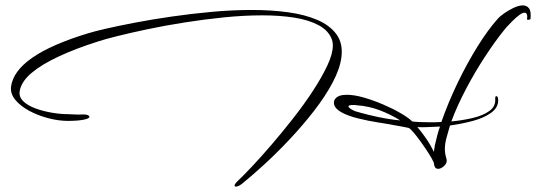

<svg xmlns="http://www.w3.org/2000/svg" viewBox="-20 -568 1991 713"><path d="M1607 59Q1596 59 1593 47Q1592 45 1592 42.5Q1592 40 1591 36Q1585 22 1571.5 1Q1558 -20 1543 -41Q1528 -62 1515 -77Q1502 -92 1497 -93Q1490 -95 1450 -102Q1425 -107 1386 -113Q1347 -119 1309 -128.5Q1271 -138 1248 -151Q1220 -167 1220 -186Q1220 -195 1225 -201Q1236 -216 1268 -216Q1296 -216 1332 -205.5Q1368 -195 1404 -179.5Q1440 -164 1469 -147Q1498 -130 1511 -117Q1532 -114 1573 -114Q1584 -114 1595.5 -114Q1607 -114 1619 -115Q1645 -189 1680 -261.5Q1715 -334 1754 -396.5Q1793 -459 1830 -500Q1836 -507 1851.5 -518Q1867 -529 1886.5 -538.5Q1906 -548 1922 -548Q1936 -548 1944.5 -537Q1953 -526 1950 -498Q1949 -495 1943 -494.5Q1937 -494 1937 -497Q1937 -499 1937.5 -501.5Q1938 -504 1938 -505Q1938 -521 1928 -521Q1920 -521 1907.5 -511.5Q1895 -502 1882.5 -489.5Q1870 -477 1861 -467Q1852 -457 1851 -455Q1818 -414 1781 -357.5Q1744 -301 1711 -238.5Q1678 -176 1656 -117Q1698 -121 1736 -130Q1774 -139 1797.5 -156Q1821 -173 1819 -200V-202Q1819 -211 1823 -211Q1830 -211 1830 -195Q1830 -168 1803.5 -149Q1777 -130 1736 -119Q1695 -108 1651 -102Q1644 -78 1638 -56Q1632 -34 1632 -14Q1632 -2 1634.5 8.5Q1637 19 1638 22Q1642 36 1630 47.5Q1618 59 1607 59ZM856 125Q851 125 851 121Q851 115 866 101Q885 83 917.5 48.5Q950 14 989.5 -32Q1029 -78 1069 -129Q1109 -180 1142 -230.5Q1175 -281 1195.5 -324.5Q1216 -368 1216 -399Q1216 -411 1213 -420Q1201 -454 1164 -474Q1127 -494 1073 -502.5Q1019 -511 954 -511Q886 -511 812 -503.5Q738 -496 665 -484.5Q592 -473 528 -459.5Q464 -446 416 -434Q368 -422 344 -414Q262 -388 198.5 -358.5Q135 -329 97 -297Q59 -265 53 -229Q50 -208 66.5 -192Q83 -176 111.5 -165.5Q140 -155 172.5 -149.5Q205 -144 234 -144Q238 -144 255.5 -143Q273 -142 289 -143H292Q300 -143 306 -140.5Q312 -138 312 -134Q312 -130 301 -126Q288 -122 269 -120.5Q250 -119 233 -119Q198 -119 159.5 -129Q121 -139 88.5 -156.5Q56 -174 37 -197Q18 -220 21 -246Q36 -362 306 -444Q328 -451 373.5 -461.5Q419 -472 482 -484Q545 -496 617.5 -506.5Q690 -517 766.5 -524Q843 -531 915 -531Q987 -531 1049.5 -522.5Q1112 -514 1158.5 -494Q1205 -474 1229.5 -440.5Q1254 -407 1248 -357Q1243 -314 1215.5 -262Q1188 -210 1146 -156Q1104 -102 1055.5 -50.5Q1007 1 960.5 43.5Q914 86 878 115Q865 125 856 125ZM1466 -121Q1429 -144 1389 -159Q1349 -174 1306 -177Q1302 -178 1298 -178Q1294 -178 1291 -178Q1274 -178 1274 -173Q1274 -169 1282.5 -163.5Q1291 -158 1299 -155Q1319 -149 1351 -141Q1383 -133 1415.5 -127.5Q1448 -122 1466 -121ZM1591 -4Q1592 -10 1593 -16Q1594 -22 1595 -29Q1599 -46 1603.5 -64Q1608 -82 1614 -98Q1589 -97 1567 -96Q1545 -95 1530 -96Q1544 -80 1561.5 -55Q1579 -30 1591 -4Z"/></svg>

Font: WindSong
Style: Regular
Weight: 400
Designer: Robert E. Leuschke
Foundry: Robert E. Leuschke
Version: Version 1.010; ttfautohint (v1.8.3)